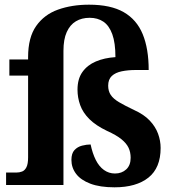

<svg xmlns="http://www.w3.org/2000/svg" viewBox="-20 -790 746 820"><path d="M469 10Q407 10 366 -5.5Q325 -21 305 -47.5Q285 -74 285 -107Q285 -135 298 -149Q311 -163 330.5 -168Q350 -173 367 -173Q375 -135 389 -107Q403 -79 424 -64Q445 -49 471 -49Q500 -49 519 -66.5Q538 -84 538 -116Q538 -140 529 -159Q520 -178 498.5 -195.5Q477 -213 437 -231Q389 -254 361.5 -281.5Q334 -309 322.5 -341Q311 -373 311 -407Q311 -453 332 -482.5Q353 -512 389.5 -527.5Q426 -543 473 -546Q473 -607 459.5 -644Q446 -681 421.5 -697.5Q397 -714 363 -714Q329 -714 304 -699Q279 -684 265 -653Q251 -622 251 -573V0H6V-53H49Q63 -53 74.5 -57.5Q86 -62 93 -76Q100 -90 100 -118V-467H20V-536H100V-546Q100 -630 134.5 -679Q169 -728 228 -749Q287 -770 360 -770Q453 -770 508.5 -738Q564 -706 589.5 -644Q615 -582 615 -491H559Q527 -491 500 -485.5Q473 -480 457.5 -465.5Q442 -451 442 -424Q442 -401 453 -384.5Q464 -368 488.5 -353.5Q513 -339 553 -320Q595 -301 619.5 -275Q644 -249 655 -219Q666 -189 666 -158Q666 -73 614 -31.5Q562 10 469 10Z"/></svg>

Font: Noto Serif Tamil
Style: Regular
Weight: 400
Designer: Indian Type Foundry, Tom Grace, and the Monotype Design Team
Foundry: Monotype Imaging Inc.
Version: Version 2.003